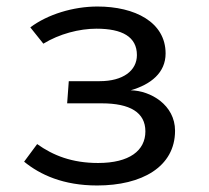

<svg xmlns="http://www.w3.org/2000/svg" viewBox="-20 -558 640 589"><path d="M191 -309 186 -241H292C379 -241 426 -213 426 -155C426 -96 377 -58 281 -58C201 -58 143 -81 94 -116L54 -62C103 -22 174 11 278 11C415 11 517 -46 517 -157C517 -236 442 -280 381 -281C443 -299 488 -335 488 -394C488 -490 394 -538 279 -538C205 -538 126 -514 73 -474L113 -424C162 -454 223 -470 276 -470C355 -470 400 -445 400 -389C400 -341 357 -309 286 -309Z"/></svg>

Font: FiraMono Nerd Font
Style: Regular
Weight: 400
Designer: Carrois Corporate & Edenspiekermann AG
Foundry: Carrois Corporate GbR & Edenspiekermann AG
Version: Version 003.206;Nerd Fonts 3.3.0